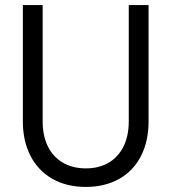

<svg xmlns="http://www.w3.org/2000/svg" viewBox="-20 -720 675 756"><path d="M70 -242V-700H148V-242Q148 -185 168.5 -143.5Q189 -102 227.5 -79.5Q266 -57 318 -57Q370 -57 408 -79.5Q446 -102 466.5 -143.5Q487 -185 487 -242V-700H565V-242Q565 -164 535 -105.5Q505 -47 449 -15.5Q393 16 318 16Q243 16 187 -15.5Q131 -47 100.5 -105.5Q70 -164 70 -242Z"/></svg>

Font: Uncut Sans Variable
Style: Regular
Weight: 400
Designer: Kasper Nordkvist
Foundry: UNCUT.wtf
Version: Version 1.303;Glyphs 3.1.2 (3151)